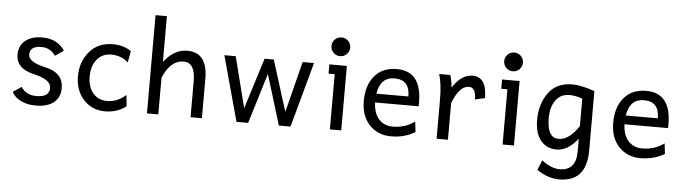

<svg xmlns="http://www.w3.org/2000/svg" viewBox="-56 -1033 5432 1521"><g transform="rotate(5 2660.0 -272.0)"><path d="M242.2 15.1Q176.8 15.1 126 -9Q75.2 -33.2 51.8 -77.1L119.1 -122.6Q157.7 -60.5 242.2 -60.5Q344.2 -60.5 344.2 -134.8Q344.2 -200.2 204.1 -232.2Q64 -264.2 64 -377Q64 -444.8 112.8 -485.8Q161.6 -526.9 247.1 -526.9Q314.9 -526.9 360.4 -500.5Q405.8 -474.1 426.8 -437L359.9 -391.1Q319.8 -451.2 247.1 -451.2Q155.8 -451.2 155.8 -382.3Q155.8 -323.2 295.9 -292.7Q436 -262.2 436 -138.2Q436 -66.4 385.3 -25.6Q334.5 15.1 242.2 15.1Z M792.5 12.7Q689.5 12.7 622.6 -59.8Q555.7 -132.3 555.7 -246.1Q555.7 -361.3 624.3 -441.9Q692.9 -522.5 809.6 -522.5Q896 -522.5 956.1 -480L939 -389.2Q884.3 -439.5 802.2 -439.5Q735.4 -439.5 692.9 -390.1Q648.4 -338.4 648.4 -251.5Q648.4 -169.9 690.2 -120.1Q731.9 -70.3 802.2 -70.3Q884.3 -70.3 951.2 -130.9L960.9 -42.5Q890.6 12.7 792.5 12.7Z M1563 0H1472.7V-286.1Q1472.7 -434.6 1379.9 -434.6Q1275.9 -434.6 1216.3 -291.5V0H1126V-781.2H1216.3V-417Q1296.4 -522.5 1401.9 -522.5Q1563 -522.5 1563 -314Z M2268.1 4.9H2175.3L2053.2 -394.5L1931.2 4.9H1838.4L1696.8 -512.7H1787.1L1889.6 -107.9L2016.6 -512.7H2089.8L2216.8 -107.9L2319.3 -512.7H2409.7Z M2610.4 -585Q2579.1 -585 2557.4 -606.7Q2535.6 -628.4 2535.6 -659.7Q2535.6 -690.4 2557.4 -712.2Q2579.1 -733.9 2610.4 -733.9Q2641.1 -733.9 2662.8 -712.2Q2684.6 -690.4 2684.6 -659.7Q2684.6 -628.4 2662.8 -606.7Q2641.1 -585 2610.4 -585ZM2670.9 0H2580.6V-439H2531.7V-512.7H2670.9Z M3067.9 12.7Q2962.4 12.7 2895.5 -57.9Q2828.6 -128.4 2828.6 -248.5Q2828.6 -373 2891.6 -447.8Q2954.6 -522.5 3067.9 -522.5Q3265.6 -522.5 3265.6 -272.9Q3265.6 -250.5 3265.1 -243.7H2918.9Q2921.9 -157.2 2964.4 -111.3Q3006.3 -65.4 3075.2 -65.4Q3173.3 -65.4 3248.5 -120.6L3258.3 -37.6Q3173.3 12.7 3067.9 12.7ZM3177.7 -314Q3177.7 -447.3 3055.7 -447.3Q2943.8 -447.3 2922.9 -314Z M3519.5 0H3429.2V-309.1Q3429.2 -435.5 3404.8 -512.7H3492.7Q3505.4 -481 3512.2 -414.6Q3581.5 -522.5 3670.9 -522.5Q3783.2 -522.5 3783.2 -354L3705.1 -336.4Q3705.1 -432.1 3648.9 -432.1Q3573.7 -432.1 3519.5 -291.5Z M3983.9 -585Q3952.6 -585 3930.9 -606.7Q3909.2 -628.4 3909.2 -659.7Q3909.2 -690.4 3930.9 -712.2Q3952.6 -733.9 3983.9 -733.9Q4014.6 -733.9 4036.4 -712.2Q4058.1 -690.4 4058.1 -659.7Q4058.1 -628.4 4036.4 -606.7Q4014.6 -585 3983.9 -585ZM4044.4 0H3954.1V-439H3905.3V-512.7H4044.4Z M4392.6 -83Q4474.6 -83 4551.3 -198.2V-417Q4493.7 -437 4448.7 -437Q4374 -437 4334.5 -376Q4299.8 -323.2 4299.8 -243.7Q4299.8 -156.2 4326.7 -116.7Q4349.6 -83 4392.6 -83ZM4424.3 236.3Q4333.5 236.3 4246.1 175.8L4277.8 98.1Q4356 155.8 4419.4 155.8Q4551.3 155.8 4551.3 4.9V-98.1Q4472.7 2.4 4382.8 2.4Q4308.6 2.4 4262.7 -47.9Q4209.5 -106 4209.5 -218.8Q4209.5 -344.7 4273.7 -433.6Q4337.9 -522.5 4463.4 -522.5Q4534.2 -522.5 4641.6 -484.9V-12.7Q4641.6 236.3 4424.3 236.3Z M5051.3 12.7Q4945.8 12.7 4878.9 -57.9Q4812 -128.4 4812 -248.5Q4812 -373 4875 -447.8Q4938 -522.5 5051.3 -522.5Q5249 -522.5 5249 -272.9Q5249 -250.5 5248.5 -243.7H4902.3Q4905.3 -157.2 4947.8 -111.3Q4989.7 -65.4 5058.6 -65.4Q5156.7 -65.4 5231.9 -120.6L5241.7 -37.6Q5156.7 12.7 5051.3 12.7ZM5161.1 -314Q5161.1 -447.3 5039.1 -447.3Q4927.2 -447.3 4906.2 -314Z"/></g></svg>

Font: Cadman
Style: Regular
Weight: 400
Designer: Paul James MIller
Foundry: High-Logic / Made with FontCreator
Version: Version 2.114;March 28, 2021;FontCreator 13.0.0.2683 64-bit